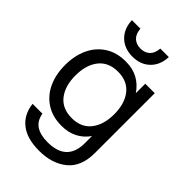

<svg xmlns="http://www.w3.org/2000/svg" viewBox="-274 -833 1147 1147"><g transform="rotate(45 299.0 -260.0)"><path d="M65 41H148Q157 93 193 116.5Q229 140 290 140Q452 140 452 -14V-74Q424 -33 380.5 -10.5Q337 12 280 12Q204 12 149.5 -23Q95 -58 66.5 -119.5Q38 -181 38 -260Q38 -339 66.5 -400.5Q95 -462 149.5 -497Q204 -532 280 -532Q339 -532 383 -508Q427 -484 456 -440V-520H536V-14Q536 100 468 156Q400 212 290 212Q188 212 131 167Q74 122 65 41ZM290 -64Q370 -64 412 -117.5Q454 -171 454 -260Q454 -349 412 -402.5Q370 -456 290 -456Q210 -456 168 -402.5Q126 -349 126 -260Q126 -171 168 -117.5Q210 -64 290 -64ZM131 -732H203Q206 -690 228.5 -669Q251 -648 287 -648Q323 -648 345.5 -669Q368 -690 371 -732H443Q440 -662 397.5 -621Q355 -580 287 -580Q219 -580 176.5 -621Q134 -662 131 -732Z"/></g></svg>

Font: Aspekta 400
Style: Regular
Weight: 400
Designer: Ivo Dolenc
Version: Version 2.000